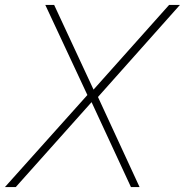

<svg xmlns="http://www.w3.org/2000/svg" viewBox="-27 -760 751 780"><path d="M-7 0 328 -374 157 -740H193L353 -396L660 -740H704L371 -366L540 0H505L345 -345L37 0Z"/></svg>

Font: Be Vietnam Pro Thin
Style: Italic
Weight: 100
Italic angle: -12°
Designer: Lam Bao, Tony Le, Vietanh Nguyen
Foundry: Yellow Type Foundry
Version: Version 1.002; ttfautohint (v1.8.3)